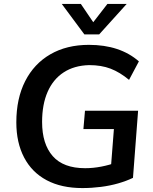

<svg xmlns="http://www.w3.org/2000/svg" viewBox="-20 -948 780 976"><path d="M399 8Q292 8 217 -32Q142 -72 102.5 -147.5Q63 -223 63 -326Q63 -447 108 -535.5Q153 -624 236 -672Q319 -720 432 -720Q511 -720 574.5 -699Q638 -678 686 -636L636 -542Q589 -581 542 -599Q495 -617 433 -617Q357 -615 303.5 -580Q250 -545 222 -481Q194 -417 194 -328Q194 -216 248 -154.5Q302 -93 413 -93Q453 -93 494.5 -101Q536 -109 574 -123L542 -74L559 -292H404L412 -385H682L656 -44Q623 -28 581.5 -16Q540 -4 493 2Q446 8 399 8ZM526 -928H624L484 -773H409L294 -928H391L454 -835Z"/></svg>

Font: Muli
Style: Bold Italic
Weight: 700
Italic angle: -4.541°
Designer: Vernon Adams
Foundry: Vernon Adams
Version: Version 2.100; ttfautohint (v1.8.1.43-b0c9)